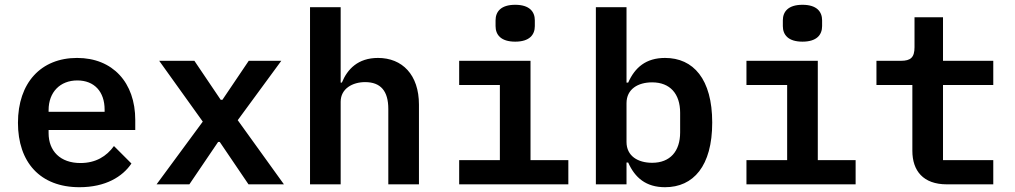

<svg xmlns="http://www.w3.org/2000/svg" viewBox="-20 -770 4240 802"><path d="M312 12C421 12 492 -32 529 -87L456 -160C425 -117 380 -89 316 -89C232 -89 183 -139 183 -214V-227H545V-269C545 -425 451 -528 302 -528C151 -528 55 -424 55 -257C55 -93 147 12 312 12ZM303 -434C374 -434 417 -387 417 -312V-303H183V-310C183 -385 231 -434 303 -434Z M771 0 891 -177H898L1018 0H1166L973 -268L1155 -516H1019L909 -353H902L792 -516H645L827 -262L634 0Z M1275 0H1403V-345C1403 -400 1453 -427 1505 -427C1570 -427 1602 -390 1602 -315V0H1730V-333C1730 -458 1660 -528 1559 -528C1475 -528 1431 -481 1408 -425H1403V-740H1275Z M2132 -596C2192 -596 2214 -625 2214 -661V-685C2214 -721 2192 -750 2132 -750C2072 -750 2050 -721 2050 -685V-661C2050 -625 2072 -596 2132 -596ZM1898 0H2354V-101H2196V-516H1898V-415H2068V-101H1898Z M2469 0H2597V-91H2604C2632 -28 2678 12 2758 12C2876 12 2955 -76 2955 -258C2955 -440 2876 -528 2758 -528C2678 -528 2632 -488 2604 -425H2597V-740H2469ZM2704 -90C2645 -90 2597 -118 2597 -177V-339C2597 -398 2645 -426 2704 -426C2779 -426 2821 -378 2821 -299V-217C2821 -138 2779 -90 2704 -90Z M3332 -596C3392 -596 3414 -625 3414 -661V-685C3414 -721 3392 -750 3332 -750C3272 -750 3250 -721 3250 -685V-661C3250 -625 3272 -596 3332 -596ZM3098 0H3554V-101H3396V-516H3098V-415H3268V-101H3098Z M4129 0V-101H3919V-415H4129V-516H3919V-698H3800V-573C3800 -530 3784 -516 3743 -516H3641V-415H3791V-140C3791 -57 3836 0 3935 0Z"/></svg>

Font: IBM Mono SemiBold
Style: Regular
Weight: 600
Monospace: yes
Designer: Mike Abbink, Paul van der Laan, Pieter van Rosmalen
Foundry: Bold Monday
Version: Version 2.3